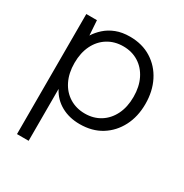

<svg xmlns="http://www.w3.org/2000/svg" viewBox="-169 -647 959 1000"><g transform="rotate(30 310.0 -147.0)"><path d="M71 220V-502H135L141 -413Q157 -439 183 -462.5Q209 -486 245 -500Q281 -514 328 -514Q402 -514 457 -479.5Q512 -445 542 -385.5Q572 -326 572 -250Q572 -174 541.5 -115Q511 -56 456.5 -22Q402 12 327 12Q264 12 215.5 -15Q167 -42 141 -92V220ZM323 -49Q375 -49 415 -74Q455 -99 477.5 -144.5Q500 -190 500 -251Q500 -312 477.5 -357.5Q455 -403 415 -428Q375 -453 323 -453Q271 -453 230.5 -428Q190 -403 167.5 -357.5Q145 -312 145 -251Q145 -190 167.5 -144.5Q190 -99 230.5 -74Q271 -49 323 -49Z"/></g></svg>

Font: DM Sans 16pt Light
Style: Regular
Weight: 300
Version: Version 4.004;gftools[0.9.30]